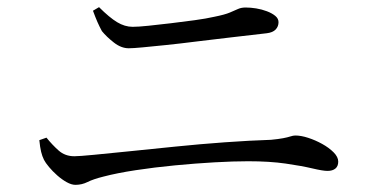

<svg xmlns="http://www.w3.org/2000/svg" viewBox="-20 -626 1040 537"><path d="M191 -109Q180 -109 166.5 -116.5Q153 -124 140 -135.5Q127 -147 117 -159Q107 -171 103 -179Q98 -189 95 -201.5Q92 -214 90 -234L110 -241Q126 -221 144 -205Q162 -189 188 -189Q201 -189 242.5 -193Q284 -197 343 -203Q402 -209 470.5 -216Q539 -223 608.5 -228Q678 -233 738 -235Q759 -237 772 -239.5Q785 -242 792.5 -244.5Q800 -247 806 -247Q822 -247 842 -240.5Q862 -234 881 -223.5Q900 -213 913 -200Q926 -187 926 -174Q926 -161 918 -154.5Q910 -148 896 -148Q883 -148 853.5 -155Q824 -162 779 -168.5Q734 -175 674 -175Q633 -175 580 -172Q527 -169 469.5 -163.5Q412 -158 359.5 -150Q307 -142 269 -132Q241 -125 225 -117Q209 -109 191 -109ZM340 -491Q319 -491 298.5 -507Q278 -523 265 -539Q258 -552 252.5 -564.5Q247 -577 240 -596L257 -606Q286 -577 307.5 -564Q329 -551 351 -551Q367 -551 395.5 -554Q424 -557 458 -561Q492 -565 524.5 -569.5Q557 -574 579 -579Q609 -585 623 -591Q637 -597 646 -601Q655 -605 667 -605Q681 -605 696.5 -602.5Q712 -600 726.5 -594.5Q741 -589 750 -581.5Q759 -574 759 -564Q759 -552 751 -543.5Q743 -535 726 -533Q676 -527 626.5 -521.5Q577 -516 530 -510Q483 -504 444 -500Q405 -496 378.5 -493.5Q352 -491 340 -491Z"/></svg>

Font: Noto Serif KR
Style: Regular
Weight: 400
Designer: Ryoko NISHIZUKA  (kana & ideographs); Frank Grießhammer (Latin, Greek & Cyrillic); Wenlong ZHANG  (bopomofo); Sandoll Co
Foundry: Adobe
Version: Version 2.003-H1;hotconv 1.1.1;makeotfexe 2.6.0